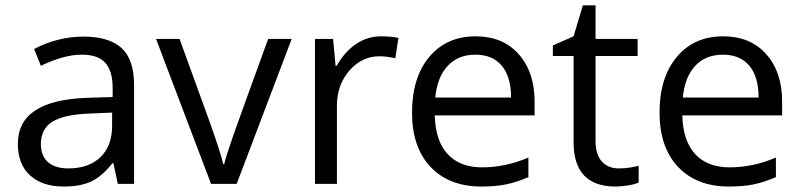

<svg xmlns="http://www.w3.org/2000/svg" viewBox="-20 -679 2960 709"><path d="M415 0 398.9 -76.2H395Q355 -25.9 315.2 -8.1Q275.4 9.8 215.8 9.8Q136.2 9.8 91.1 -31.2Q45.9 -72.3 45.9 -147.9Q45.9 -310.1 305.2 -317.9L396 -320.8V-354Q396 -417 368.9 -447Q341.8 -477.1 282.2 -477.1Q215.3 -477.1 130.9 -436L106 -498Q145.5 -519.5 192.6 -531.7Q239.7 -543.9 287.1 -543.9Q382.8 -543.9 429 -501.5Q475.1 -459 475.1 -365.2V0ZM231.9 -57.1Q307.6 -57.1 350.8 -98.6Q394 -140.1 394 -214.8V-263.2L313 -259.8Q216.3 -256.3 173.6 -229.7Q130.9 -203.1 130.9 -147Q130.9 -103 157.5 -80.1Q184.1 -57.1 231.9 -57.1Z M759.3 0 556.2 -535.2H643.1L758.3 -217.8Q797.4 -106.4 804.2 -73.2H808.1Q813.5 -99.1 842 -180.4Q870.6 -261.7 970.2 -535.2H1057.1L854 0Z M1387.2 -544.9Q1422.9 -544.9 1451.2 -539.1L1439.9 -463.9Q1406.7 -471.2 1381.3 -471.2Q1316.4 -471.2 1270.3 -418.5Q1224.1 -365.7 1224.1 -287.1V0H1143.1V-535.2H1210L1219.2 -436H1223.1Q1252.9 -488.3 1294.9 -516.6Q1336.9 -544.9 1387.2 -544.9Z M1757.3 9.8Q1638.7 9.8 1570.1 -62.5Q1501.5 -134.8 1501.5 -263.2Q1501.5 -392.6 1565.2 -468.8Q1628.9 -544.9 1736.3 -544.9Q1836.9 -544.9 1895.5 -478.8Q1954.1 -412.6 1954.1 -304.2V-252.9H1585.4Q1587.9 -158.7 1633.1 -109.9Q1678.2 -61 1760.3 -61Q1846.7 -61 1931.2 -97.2V-24.9Q1888.2 -6.3 1849.9 1.7Q1811.5 9.8 1757.3 9.8ZM1735.4 -477.1Q1670.9 -477.1 1632.6 -435.1Q1594.2 -393.1 1587.4 -318.8H1867.2Q1867.2 -395.5 1833 -436.3Q1798.8 -477.1 1735.4 -477.1Z M2265.1 -57.1Q2286.6 -57.1 2306.6 -60.3Q2326.7 -63.5 2338.4 -66.9V-4.9Q2325.2 1.5 2299.6 5.6Q2273.9 9.8 2253.4 9.8Q2098.1 9.8 2098.1 -153.8V-472.2H2021.5V-511.2L2098.1 -544.9L2132.3 -659.2H2179.2V-535.2H2334.5V-472.2H2179.2V-157.2Q2179.2 -108.9 2202.1 -83Q2225.1 -57.1 2265.1 -57.1Z M2671.4 9.8Q2552.7 9.8 2484.1 -62.5Q2415.5 -134.8 2415.5 -263.2Q2415.5 -392.6 2479.2 -468.8Q2543 -544.9 2650.4 -544.9Q2751 -544.9 2809.6 -478.8Q2868.2 -412.6 2868.2 -304.2V-252.9H2499.5Q2502 -158.7 2547.1 -109.9Q2592.3 -61 2674.3 -61Q2760.7 -61 2845.2 -97.2V-24.9Q2802.2 -6.3 2763.9 1.7Q2725.6 9.8 2671.4 9.8ZM2649.4 -477.1Q2585 -477.1 2546.6 -435.1Q2508.3 -393.1 2501.5 -318.8H2781.2Q2781.2 -395.5 2747.1 -436.3Q2712.9 -477.1 2649.4 -477.1Z"/></svg>

Font: f0_52653 
Style: Regular
Weight: 400
Foundry: Ascender Corporation
Version: Version 1.10